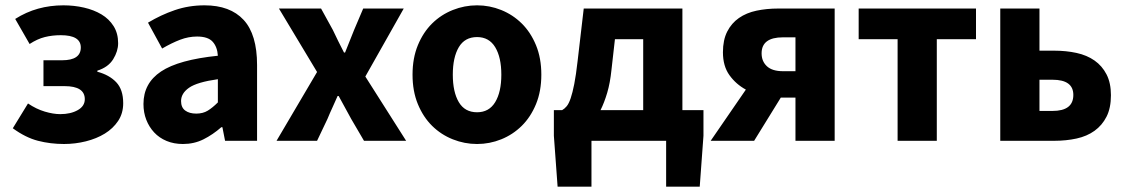

<svg xmlns="http://www.w3.org/2000/svg" viewBox="-20 -528 4222 720"><path d="M220 12Q169 12 122.5 0Q76 -12 28 -47L85 -140Q116 -119 148 -109.5Q180 -100 206 -100Q245 -100 271.5 -115Q298 -130 298 -156Q298 -205 222 -205H143V-302H213Q283 -302 283 -350Q283 -396 208 -396Q176 -396 148 -389Q120 -382 91 -363L37 -457Q78 -483 123 -495.5Q168 -508 218 -508Q258 -508 295 -499.5Q332 -491 360.5 -474Q389 -457 406 -430Q423 -403 423 -366Q423 -336 404.5 -306Q386 -276 345 -263V-259Q390 -247 416 -219.5Q442 -192 442 -141Q442 -103 423 -74.5Q404 -46 373 -27Q342 -8 302 2Q262 12 220 12Z M666 12Q632 12 604.5 0.5Q577 -11 558 -31.5Q539 -52 528.5 -79Q518 -106 518 -138Q518 -216 584 -260Q650 -304 797 -319Q795 -352 777.5 -371.5Q760 -391 719 -391Q687 -391 655.5 -379Q624 -367 588 -346L535 -443Q583 -472 635.5 -490Q688 -508 747 -508Q843 -508 893.5 -453.5Q944 -399 944 -284V0H824L814 -51H810Q778 -23 743 -5.5Q708 12 666 12ZM716 -102Q741 -102 759 -113Q777 -124 797 -144V-231Q719 -220 689 -199Q659 -178 659 -149Q659 -125 674.5 -113.5Q690 -102 716 -102Z M1017 0 1169 -258 1026 -496H1184L1228 -416Q1238 -395 1248.5 -373.5Q1259 -352 1270 -331H1274Q1282 -352 1291 -373.5Q1300 -395 1308 -416L1342 -496H1494L1350 -241L1503 0H1345L1297 -82Q1285 -103 1273.5 -125Q1262 -147 1250 -168H1246Q1237 -147 1227 -125.5Q1217 -104 1208 -82L1169 0Z M1769 12Q1722 12 1678 -5.5Q1634 -23 1600.5 -56Q1567 -89 1547 -137.5Q1527 -186 1527 -248Q1527 -310 1547 -358.5Q1567 -407 1600.5 -440Q1634 -473 1678 -490.5Q1722 -508 1769 -508Q1816 -508 1859.5 -490.5Q1903 -473 1936.5 -440Q1970 -407 1990 -358.5Q2010 -310 2010 -248Q2010 -186 1990 -137.5Q1970 -89 1936.5 -56Q1903 -23 1859.5 -5.5Q1816 12 1769 12ZM1769 -107Q1814 -107 1837 -145Q1860 -183 1860 -248Q1860 -313 1837 -351Q1814 -389 1769 -389Q1723 -389 1700.5 -351Q1678 -313 1678 -248Q1678 -183 1700.5 -145Q1723 -107 1769 -107Z M2198 0V172H2071L2057 -19V-115H2088Q2097 -120 2105 -129.5Q2113 -139 2120 -159.5Q2127 -180 2133.5 -213Q2140 -246 2146 -299L2169 -496H2539V-115H2618V-19L2604 172H2478V0ZM2273 -266Q2268 -217 2257 -180Q2246 -143 2232 -115H2392V-381H2286Z M2963 0V-162H2908L2808 0H2645L2777 -192Q2740 -212 2715.5 -246Q2691 -280 2691 -332Q2691 -378 2707 -409.5Q2723 -441 2751 -460.5Q2779 -480 2817 -488Q2855 -496 2898 -496H3110V0ZM2916 -261H2963V-388H2916Q2836 -388 2836 -328Q2836 -298 2856 -279.5Q2876 -261 2916 -261Z M3346 0V-381H3200V-496H3640V-381H3493V0Z M3731 0V-496H3878V-338H3933Q3978 -338 4017 -329.5Q4056 -321 4084.5 -301Q4113 -281 4129.5 -249Q4146 -217 4146 -171Q4146 -123 4129.5 -90.5Q4113 -58 4084.5 -37.5Q4056 -17 4017 -8.5Q3978 0 3933 0ZM3878 -112H3927Q4005 -112 4005 -172Q4005 -229 3927 -229H3878Z"/></svg>

Font: hySource Sans Pro
Style: Bold
Weight: 700
Designer: Paul D. Hunt
Foundry: Adobe Systems Incorporated
Version: Version 2.021;PS 2.000;hotconv 1.0.86;makeotf.lib2.5.63406